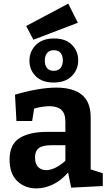

<svg xmlns="http://www.w3.org/2000/svg" viewBox="-20 -1031 601 1063"><path d="M374 8 357 -76Q319 -32 273.5 -10Q228 12 181 12Q117 12 75 -29Q33 -70 33 -147Q33 -231 87.5 -266Q142 -301 243 -301H342V-356Q342 -403 319.5 -423Q297 -443 254 -443Q217 -443 169 -430L158 -361H71L63 -507Q198 -546 291 -546Q385 -546 433.5 -506Q482 -466 482 -382V-93L549 -72V-1ZM174 -161Q174 -123 191.5 -106Q209 -89 236 -89Q260 -89 288 -103Q316 -117 342 -141V-227H266Q214 -227 194 -210.5Q174 -194 174 -161ZM165 -811 125 -887 358 -1011 411 -905ZM277 -574Q213 -574 178 -609Q143 -644 143 -695Q143 -746 178.5 -782Q214 -818 280 -818Q343 -818 378 -783Q413 -748 413 -697Q413 -646 377.5 -610Q342 -574 277 -574ZM277 -639Q303 -639 315.5 -655Q328 -671 328 -697Q328 -722 316 -737.5Q304 -753 278 -753Q253 -753 240.5 -737Q228 -721 228 -695Q228 -670 240 -654.5Q252 -639 277 -639Z"/></svg>

Font: Bitter
Style: Bold
Weight: 700
Designer: Sol Matas, and Bitter project Authors
Foundry: Sol Matas
Version: Version 2.001